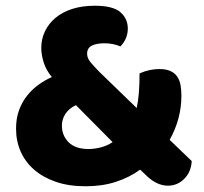

<svg xmlns="http://www.w3.org/2000/svg" viewBox="-20 -634 713 670"><path d="M467 -378Q486 -386 502.5 -389.5Q519 -393 536 -393Q560 -393 575 -386Q590 -379 598.5 -366.5Q607 -354 610 -337Q613 -320 613 -300Q613 -219 572 -146L649 -72Q647 -34 623 -10Q599 14 566 14Q526 14 488 -24L469 -42Q432 -15 384.5 0.5Q337 16 279 16Q220 16 175 0.5Q130 -15 99 -42Q68 -69 52 -105.5Q36 -142 36 -185Q36 -222 47 -251Q58 -280 76 -302Q94 -324 116 -339.5Q138 -355 161 -365Q141 -389 132.5 -416Q124 -443 124 -467Q124 -498 137 -525Q150 -552 174 -572Q198 -592 232.5 -603Q267 -614 311 -614Q374 -614 400 -591.5Q426 -569 426 -534Q426 -517 419.5 -501Q413 -485 400 -472Q389 -477 374.5 -480Q360 -483 344 -483Q318 -483 301 -475Q284 -467 284 -446Q284 -431 297 -415.5Q310 -400 329 -381L457 -257Q462 -279 464.5 -309Q467 -339 467 -378ZM196 -196Q196 -161 219.5 -137.5Q243 -114 289 -114Q309 -114 331 -119.5Q353 -125 373 -138L245 -267Q221 -256 208.5 -237Q196 -218 196 -196Z"/></svg>

Font: Baloo Tammudu
Style: Regular
Weight: 400
Designer: Omkar Shende and Ek Type
Foundry: Ek Type
Version: Version 1.007;PS 1.000;hotconv 1.0.88;makeotf.lib2.5.647800